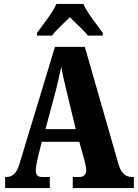

<svg xmlns="http://www.w3.org/2000/svg" viewBox="-20 -951 697 971"><path d="M167 -784V-771H243C261 -796 306 -837 333 -864C358 -840 413 -788 424 -771H500V-784C474 -822 420 -886 402 -931H265C247 -886 193 -822 167 -784ZM6 0H232V-56H192C168 -56 161 -69 161 -91C161 -110 169 -140 172 -156L191 -234H381L407 -140C410 -129 416 -106 416 -89C416 -64 399 -56 382 -56H348V0H657V-56H648C617 -56 593 -73 580 -118L409 -714H258L80 -127C63 -68 40 -56 11 -56H6ZM210 -298 262 -492C272 -530 281 -572 290 -614C297 -571 307 -530 317 -489L363 -298Z"/></svg>

Font: Noto Serif Ethiopic ExtraCondensed Black
Style: Regular
Weight: 900
Width: 2
Designer: Monotype Design Team
Foundry: Monotype Imaging Inc.
Version: Version 2.102